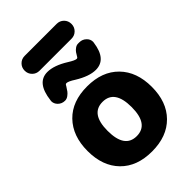

<svg xmlns="http://www.w3.org/2000/svg" viewBox="-273 -1050 1141 1141"><g transform="rotate(-45 298.0 -479.0)"><path d="M200.2 -284.2Q200.2 -139.6 300.8 -139.6Q401.4 -139.6 401.4 -283.7Q401.4 -427.7 300.8 -427.7Q200.2 -427.7 200.2 -284.2ZM103.5 -484.4Q174.8 -557.6 300.8 -557.6Q426.8 -557.6 499 -483.9Q571.3 -410.2 571.3 -283.7Q571.3 -157.2 499 -84Q426.8 -10.7 300.8 -10.7Q174.8 -10.7 103 -84Q31.2 -157.2 31.2 -283.7Q31.2 -410.2 103.5 -484.4ZM322.3 -740.2Q359.4 -716.8 373 -716.8Q373 -716.8 374 -716.8Q379.9 -716.8 382.8 -722.7Q391.6 -738.3 398.4 -748Q405.3 -757.8 417.5 -766.6Q429.7 -775.4 442.4 -775.4H453.1Q479.5 -775.4 498 -756.8Q513.7 -741.2 513.7 -719.7Q513.7 -715.8 512.7 -711.9Q496.1 -589.8 407.2 -589.8Q352.5 -589.8 279.3 -634.8Q243.2 -658.2 227.5 -658.2Q221.7 -658.2 217.8 -652.3Q216.8 -650.4 214.8 -646.5Q203.1 -627.9 196.3 -618.7Q189.5 -609.4 176.3 -599.6Q163.1 -589.8 148.4 -589.8Q122.1 -589.8 103.5 -608.4Q87.9 -625 87.9 -645.5Q87.9 -649.4 88.9 -653.3Q104.5 -785.2 194.3 -785.2Q250 -785.2 322.3 -740.2ZM167 -823.2Q140.6 -823.2 122.6 -841.3Q104.5 -859.4 104.5 -885.7Q104.5 -912.1 122.6 -930.2Q140.6 -948.2 167 -948.2H435.5Q461.9 -948.2 480 -930.2Q498 -912.1 498 -885.7Q498 -859.4 480 -841.3Q461.9 -823.2 435.5 -823.2Z"/></g></svg>

Font: Gen Jyuu GothicX Heavy
Style: Bold
Weight: 900
Designer: [Source Han Sans]
Ryoko NISHIZUKA  (kana & ideographs); Paul D. Hunt (Latin, Greek & Cyrillic); Wenlong ZHANG  (bopomofo
Version: Version 1.002.20150607